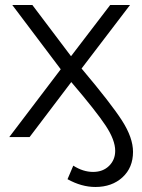

<svg xmlns="http://www.w3.org/2000/svg" viewBox="-20 -546 564 765"><path d="M305 -273Q423 -133 466.5 -65Q510 3 510 59Q510 122 468 160.5Q426 199 360 199Q305 199 249 168L272 114Q311 139 351 139Q390 139 414.5 115Q439 91 439 55Q439 12 401 -45.5Q363 -103 264 -219L98 0H17L222 -270L29 -526H109L263 -322L419 -526H498Z"/></svg>

Font: mBank
Style: Regular
Weight: 400
Designer: Julieta Ulanovsky
Foundry: Julieta Ulanovsky
Version: Version 7.200;PS 007.200;hotconv 1.0.88;makeotf.lib2.5.64775